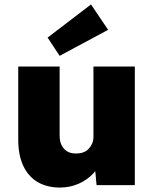

<svg xmlns="http://www.w3.org/2000/svg" viewBox="-20 -832 698 863"><path d="M62 -204V-533H248V-223Q248 -197 257 -179Q266 -161 282 -151.5Q298 -142 321 -142Q339 -142 353.5 -147Q368 -152 378 -162.5Q388 -173 394 -186.5Q400 -200 400 -216V-533H586V0H414L404 -108L439 -120Q428 -83 400 -53Q372 -23 333 -6Q294 11 250 11Q190 11 148 -14.5Q106 -40 84 -88Q62 -136 62 -204ZM248 -581 194 -663 389 -812 466 -698Z"/></svg>

Font: Mach ExtraBold
Style: Regular
Weight: 800
Version: Version 1.002